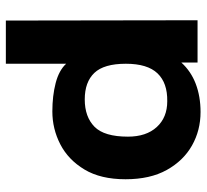

<svg xmlns="http://www.w3.org/2000/svg" viewBox="-44 -478 689 640"><g transform="rotate(90 300.0 -157.5)"><path d="M48 167 47 -472H188V-418Q217 -450 259 -466Q301 -482 353 -482Q414 -482 464.5 -453.5Q515 -425 546 -369.5Q577 -314 577 -232Q577 -149 544.5 -95Q512 -41 460.5 -14.5Q409 12 351 12Q299 12 256.5 1Q214 -10 192 -34V167ZM311 -96Q369 -96 402 -128.5Q435 -161 435 -240Q435 -301 403 -336Q371 -371 317 -371Q256 -372 224 -338.5Q192 -305 192 -233Q192 -160 222.5 -128Q253 -96 311 -96Z"/></g></svg>

Font: Inconsolata Expanded Black
Style: Regular
Weight: 900
Width: 7
Monospace: yes
Designer: Raph Levien, Cyreal, Brenton Simpson
Foundry: Raph Levien, Cyreal, Google
Version: Version 3.001; ttfautohint (v1.8.2.53-6de2)